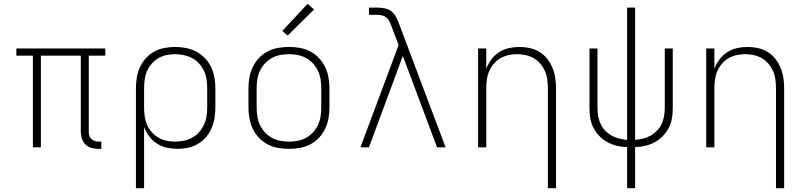

<svg xmlns="http://www.w3.org/2000/svg" viewBox="-20 -775 4240 1010"><path d="M498 8Q480 8 461.5 3Q443 -2 430 -14.5Q417 -27 411 -45Q405 -63 405 -81V-482H195V0H153V-482H66V-520H534V-482H447V-81Q447 -71 450 -61Q453 -51 460.5 -44Q468 -37 478 -33.5Q488 -30 498 -30H513V8Z M695 215V-310Q695 -338 699.5 -366.5Q704 -395 716 -421Q728 -447 747 -468.5Q766 -490 791 -503.5Q816 -517 844 -522.5Q872 -528 901 -528Q930 -528 958.5 -522.5Q987 -517 1012.5 -503.5Q1038 -490 1058 -469Q1078 -448 1090.5 -422Q1103 -396 1108 -367.5Q1113 -339 1113 -310V-210Q1113 -182 1108.5 -154Q1104 -126 1093 -100.5Q1082 -75 1063.5 -53.5Q1045 -32 1021 -18Q997 -4 969.5 2Q942 8 914 8Q886 8 858 2Q830 -4 806 -19.5Q782 -35 765 -57.5Q748 -80 738 -107V215ZM901 -30Q924 -30 947.5 -35Q971 -40 991.5 -51Q1012 -62 1027.5 -80Q1043 -98 1053 -119Q1063 -140 1066.5 -163.5Q1070 -187 1070 -210V-310Q1070 -333 1066.5 -356.5Q1063 -380 1053.5 -401Q1044 -422 1028 -440Q1012 -458 991.5 -469Q971 -480 947.5 -485Q924 -490 901 -490Q878 -490 855 -485Q832 -480 812.5 -468.5Q793 -457 777.5 -439Q762 -421 753 -400Q744 -379 741 -356Q738 -333 738 -310V-210Q738 -187 741 -164Q744 -141 753 -120Q762 -99 777.5 -81Q793 -63 812.5 -51.5Q832 -40 855 -35Q878 -30 901 -30Z M1500 8Q1471 8 1442.5 3Q1414 -2 1388 -15.5Q1362 -29 1342 -50.5Q1322 -72 1309.5 -98Q1297 -124 1292 -152.5Q1287 -181 1287 -210V-310Q1287 -339 1292 -367.5Q1297 -396 1309.5 -422Q1322 -448 1342 -469.5Q1362 -491 1388 -504.5Q1414 -518 1442.5 -523Q1471 -528 1500 -528Q1529 -528 1557.5 -523Q1586 -518 1612 -504.5Q1638 -491 1658 -469.5Q1678 -448 1690.5 -422Q1703 -396 1708 -367.5Q1713 -339 1713 -310V-210Q1713 -181 1708 -152.5Q1703 -124 1690.5 -98Q1678 -72 1658 -50.5Q1638 -29 1612 -15.5Q1586 -2 1557.5 3Q1529 8 1500 8ZM1500 -30Q1523 -30 1546.5 -34.5Q1570 -39 1590.5 -50.5Q1611 -62 1627 -79.5Q1643 -97 1653 -118.5Q1663 -140 1666.5 -163.5Q1670 -187 1670 -210V-310Q1670 -333 1666.5 -356.5Q1663 -380 1653 -401.5Q1643 -423 1627 -440.5Q1611 -458 1590.5 -469.5Q1570 -481 1546.5 -485.5Q1523 -490 1500 -490Q1477 -490 1453.5 -485.5Q1430 -481 1409.5 -469.5Q1389 -458 1373 -440.5Q1357 -423 1347 -401.5Q1337 -380 1333.5 -356.5Q1330 -333 1330 -310V-210Q1330 -187 1333.5 -163.5Q1337 -140 1347 -118.5Q1357 -97 1373 -79.5Q1389 -62 1409.5 -50.5Q1430 -39 1453.5 -34.5Q1477 -30 1500 -30ZM1493 -588 1465 -612 1598 -755 1632 -725Z M1876 0 2077 -538 2041 -632Q2041 -632 2041 -632Q2041 -632 2041 -632V-633Q2036 -646 2030.5 -658.5Q2025 -671 2015 -680.5Q2005 -690 1991.5 -693.5Q1978 -697 1965 -697H1921V-735H1965Q1985 -735 2005 -731Q2025 -727 2040.5 -714Q2056 -701 2065 -682.5Q2074 -664 2081 -645L2324 0H2279L2099 -481L1921 0Z M2862 215V-310Q2862 -333 2859 -356Q2856 -379 2847 -400Q2838 -421 2823 -439Q2808 -457 2788 -468.5Q2768 -480 2745.5 -485Q2723 -490 2700 -490Q2677 -490 2654.5 -485Q2632 -480 2612 -468.5Q2592 -457 2577 -439Q2562 -421 2553 -400Q2544 -379 2541 -356Q2538 -333 2538 -310V0H2495V-520H2538V-413Q2548 -440 2565 -462.5Q2582 -485 2605.5 -500.5Q2629 -516 2657 -522Q2685 -528 2713 -528Q2741 -528 2768 -522Q2795 -516 2818.5 -501.5Q2842 -487 2859 -465Q2876 -443 2886.5 -417.5Q2897 -392 2901 -365Q2905 -338 2905 -310V215Z M3279 215V-1Q3252 -2 3226 -8Q3200 -14 3176.5 -26.5Q3153 -39 3134 -58.5Q3115 -78 3102.5 -101.5Q3090 -125 3085.5 -151.5Q3081 -178 3081 -205V-520H3123V-205Q3123 -184 3127 -162.5Q3131 -141 3140 -122Q3149 -103 3164 -87.5Q3179 -72 3197.5 -61.5Q3216 -51 3237 -46Q3258 -41 3279 -39V-735H3321V-39Q3342 -41 3363 -46Q3384 -51 3402.5 -61.5Q3421 -72 3436 -87.5Q3451 -103 3460 -122Q3469 -141 3473 -162.5Q3477 -184 3477 -205V-520H3519V-205Q3519 -178 3514.5 -151.5Q3510 -125 3497.5 -101.5Q3485 -78 3466 -58.5Q3447 -39 3423.5 -26.5Q3400 -14 3374 -8Q3348 -2 3321 -1V215Z M4062 215V-310Q4062 -333 4059 -356Q4056 -379 4047 -400Q4038 -421 4023 -439Q4008 -457 3988 -468.5Q3968 -480 3945.5 -485Q3923 -490 3900 -490Q3877 -490 3854.5 -485Q3832 -480 3812 -468.5Q3792 -457 3777 -439Q3762 -421 3753 -400Q3744 -379 3741 -356Q3738 -333 3738 -310V0H3695V-520H3738V-413Q3748 -440 3765 -462.5Q3782 -485 3805.5 -500.5Q3829 -516 3857 -522Q3885 -528 3913 -528Q3941 -528 3968 -522Q3995 -516 4018.5 -501.5Q4042 -487 4059 -465Q4076 -443 4086.5 -417.5Q4097 -392 4101 -365Q4105 -338 4105 -310V215Z"/></svg>

Font: Iosevka SS04 XLt Ex
Style: Regular
Weight: 200
Width: 7
Monospace: yes
Designer: Belleve Invis
Foundry: Belleve Invis
Version: Version 19.0.0; ttfautohint (v1.8.4)